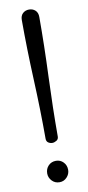

<svg xmlns="http://www.w3.org/2000/svg" viewBox="-87 -779 378 821"><g transform="rotate(-10 102.5 -369.0)"><path d="M140 -705Q140 -581 134.5 -446.5Q129 -312 129 -188Q129 -176 119.5 -170.5Q110 -165 102 -165Q92 -165 84 -170.5Q76 -176 76 -188Q76 -312 70 -446.5Q64 -581 64 -705Q64 -724 75 -734Q86 -744 102 -744Q118 -744 129 -734Q140 -724 140 -705ZM103 -87Q122 -87 135 -73.5Q148 -60 148 -40Q148 -22 135 -8Q122 6 103 6Q83 6 70 -8Q57 -22 57 -40Q57 -60 70 -73.5Q83 -87 103 -87Z"/></g></svg>

Font: AkaAcidDosis
Style: Regular
Weight: 400
Designer: Edgar Tolentino, Pablo Impallari, Igino Marini, Aka-Acid
Foundry: Edgar Tolentino, Pablo Impallari, Igino Marini, Cyberella
Version: Version 1.007